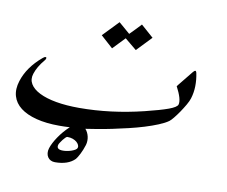

<svg xmlns="http://www.w3.org/2000/svg" viewBox="-115 -667 1057 894"><g transform="rotate(10 413.0 -220.0)"><path d="M291.5 46.4Q293.5 40.5 290.3 33.2Q287.1 25.9 279.8 19.5Q272.5 13.2 261 9Q249.5 4.9 234.9 4.9Q231.9 4.9 226.3 10.3Q220.7 15.6 215.3 22.7Q210 29.8 205.3 36.9Q200.7 43.9 199.7 47.4Q192.4 71.3 225.6 71.3Q235.4 71.3 246.1 69.3Q256.8 67.4 266.4 64Q275.9 60.5 283 56.2Q290 51.8 291.5 46.4ZM545.4 -518.6 478.5 -448.7 422.9 -494.6Q410.2 -481.4 395.8 -466.3Q381.3 -451.2 368.2 -437.5L310.5 -489.3L381.8 -563.5L435.1 -517.6Q447.8 -530.3 461.2 -544.2Q474.6 -558.1 486.3 -570.8ZM771 -272Q767.1 -258.8 756.3 -240.2Q745.6 -221.7 733.2 -203.4Q720.7 -185.1 708.7 -170.4Q696.8 -155.8 689.9 -150.9Q672.9 -138.7 644.3 -127Q615.7 -115.2 581.5 -104.7Q547.4 -94.2 509.5 -85.2Q471.7 -76.2 435.3 -68.6Q398.9 -61 366.7 -55.7Q334.5 -50.3 311 -46.9Q316.9 -40.5 321.3 -31.7Q325.7 -22.9 327.9 -13.2Q330.1 -3.4 329.8 6.8Q329.6 17.1 326.7 26.9Q318.8 51.8 308.8 71.3Q298.8 90.8 292 98.6Q260.3 130.9 198.2 130.9Q187 130.9 178.2 126.5Q169.4 122.1 164.1 114Q158.7 106 157.5 95Q156.2 84 160.2 71.3Q168 46.9 188.5 16.4Q209 -14.2 238.3 -41.5Q225.6 -40.5 213.1 -40.3Q200.7 -40 188 -40Q126.5 -40 79.8 -52Q33.2 -64 4.4 -86.2Q-24.4 -108.4 -33.7 -140.4Q-43 -172.4 -30.3 -212.4Q-8.8 -280.8 57.1 -336.4Q65.4 -343.8 70.8 -343.8Q76.2 -343.8 74.2 -336.4Q72.8 -331.5 67.9 -326.2Q53.7 -309.6 43.5 -292Q33.2 -274.4 27.8 -257.3Q19 -230.5 32 -208.5Q44.9 -186.5 76.4 -170.7Q107.9 -154.8 156 -146.2Q204.1 -137.7 265.1 -137.7Q413.6 -137.7 568.8 -175.8Q640.6 -193.4 677.7 -207Q714.8 -220.7 718.8 -233.4Q726.1 -257.8 695.3 -316.4L757.3 -393.1Q763.2 -400.9 768.6 -401.9Q772 -401.9 774.4 -394Q781.2 -361.8 780.5 -330.8Q779.8 -299.8 771 -272Z"/></g></svg>

Font: XB Zar
Style: Italic
Weight: 400
Italic angle: -12°
Designer: Behnam
Foundry: Irmug
Version: Version 8.005 2009